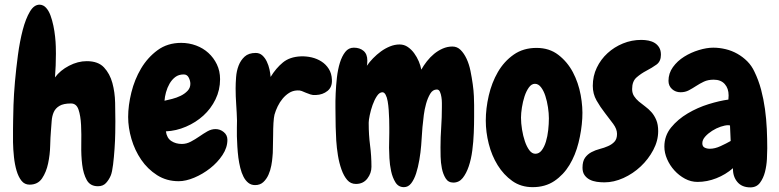

<svg xmlns="http://www.w3.org/2000/svg" viewBox="-20 -771 3326 820"><path d="M472.7 -252.9Q472.7 -236.3 472.2 -203.6Q471.7 -170.9 469.2 -135.3Q466.8 -99.6 462.9 -67.9Q459 -36.1 453.1 -21.5Q445.3 -2.9 432.6 10.7Q419.9 24.4 398.4 24.4Q365.2 24.4 350.6 -2Q335.9 -28.3 331.1 -67.4Q326.2 -106.4 327.1 -152.3Q328.1 -198.2 326.2 -237.3Q324.2 -276.4 315.4 -302.7Q306.6 -329.1 283.2 -329.1Q251 -329.1 233.9 -318.8Q216.8 -308.6 209.5 -292Q202.1 -275.4 200.7 -253.9Q199.2 -232.4 197.3 -209Q195.3 -186.5 194.3 -148.4Q193.4 -110.4 185.5 -73.2Q177.7 -36.1 159.7 -9.3Q141.6 17.6 106.4 17.6Q85 17.6 71.8 1Q58.6 -15.6 50.8 -42Q43 -68.4 39.6 -100.6Q36.1 -132.8 35.6 -163.6Q35.2 -194.3 35.6 -219.7Q36.1 -245.1 36.1 -257.8Q36.1 -277.3 37.6 -322.3Q39.1 -367.2 43.9 -422.4Q48.8 -477.5 56.6 -536.1Q64.5 -594.7 77.1 -643.1Q89.8 -691.4 107.9 -721.7Q126 -752 150.4 -751Q166 -750 177.2 -737.3Q188.5 -724.6 195.8 -704.6Q203.1 -684.6 208 -661.1Q212.9 -637.7 215.3 -614.7Q217.8 -591.8 218.3 -572.3Q218.8 -552.7 218.8 -542Q218.8 -516.6 217.8 -491.2Q216.8 -465.8 214.8 -440.4Q237.3 -470.7 274.9 -490.2Q312.5 -509.8 350.6 -509.8Q399.4 -509.8 424.3 -482.9Q449.2 -456.1 460 -416.5Q470.7 -377 471.7 -332.5Q472.7 -288.1 472.7 -252.9Z M951.2 -173.8Q951.2 -140.6 930.2 -108.9Q909.2 -77.1 877.4 -52.2Q845.7 -27.3 809.6 -12.2Q773.4 2.9 743.2 2.9Q691.4 2.9 650.9 -22.9Q610.4 -48.8 583 -88.9Q555.7 -128.9 541.5 -177.2Q527.3 -225.6 527.3 -271.5Q527.3 -320.3 541 -376Q554.7 -431.6 582.5 -478.5Q610.4 -525.4 652.8 -556.6Q695.3 -587.9 753.9 -587.9Q787.1 -587.9 817.4 -576.7Q847.7 -565.4 870.1 -544.9Q892.6 -524.4 906.2 -496.1Q919.9 -467.8 919.9 -432.6Q919.9 -386.7 900.4 -346.7Q880.9 -306.6 848.6 -277.3Q816.4 -248 774.4 -230Q732.4 -211.9 688.5 -210Q692.4 -181.6 711.4 -168.9Q730.5 -156.2 756.8 -156.2Q776.4 -156.2 794.9 -166Q813.5 -175.8 831.1 -188Q848.6 -200.2 865.7 -210Q882.8 -219.7 900.4 -219.7Q919.9 -219.7 935.5 -207Q951.2 -194.3 951.2 -173.8ZM793 -413.1Q793 -425.8 786.1 -439.5Q779.3 -453.1 764.6 -453.1Q743.2 -453.1 728.5 -441.9Q713.9 -430.7 704.1 -413.6Q694.3 -396.5 689 -377Q683.6 -357.4 682.6 -340.8Q696.3 -343.8 715.3 -348.6Q734.4 -353.5 751.5 -361.8Q768.6 -370.1 780.8 -382.8Q793 -395.5 793 -413.1Z M1329.1 -365.2Q1315.4 -364.3 1305.7 -367.7Q1295.9 -371.1 1286.1 -375Q1277.3 -378.9 1268.6 -382.3Q1259.8 -385.7 1249 -384.8Q1229.5 -383.8 1214.4 -374Q1199.2 -364.3 1187 -349.6Q1174.8 -335 1166 -316.9Q1157.2 -298.8 1152.3 -281.2Q1149.4 -269.5 1147.9 -245.6Q1146.5 -221.7 1146.5 -194.3Q1145.5 -166 1145.5 -140.6Q1145.5 -115.2 1143.6 -100.6Q1142.6 -85 1138.7 -64Q1134.8 -43 1126.5 -24.4Q1118.2 -5.9 1104.5 6.8Q1090.8 19.5 1069.3 19.5Q1052.7 19.5 1040.5 9.8Q1028.3 0 1020 -16.1Q1011.7 -32.2 1006.3 -53.7Q1001 -75.2 998 -97.7Q995.1 -121.1 993.7 -144.5Q992.2 -168 991.7 -189Q991.2 -210 991.7 -227.5Q992.2 -245.1 992.2 -255.9Q991.2 -290 988.8 -324.7Q986.3 -359.4 986.3 -393.6Q986.3 -415 988.3 -441.4Q990.2 -467.8 999 -490.7Q1007.8 -513.7 1024.9 -529.3Q1042 -544.9 1072.3 -544.9Q1088.9 -544.9 1100.6 -534.2Q1112.3 -523.4 1119.6 -507.8Q1127 -492.2 1130.9 -474.6Q1134.8 -457 1135.7 -442.4Q1159.2 -480.5 1188.5 -504.4Q1217.8 -528.3 1264.6 -530.3Q1288.1 -531.2 1311 -525.9Q1334 -520.5 1353 -508.3Q1372.1 -496.1 1384.3 -476.6Q1396.5 -457 1397.5 -430.7Q1399.4 -399.4 1378.9 -382.8Q1358.4 -366.2 1329.1 -365.2Z M2004.9 -322.3Q2004.9 -303.7 2004.9 -272Q2004.9 -240.2 2003.4 -203.1Q2002 -166 1997.1 -128.4Q1992.2 -90.8 1981.9 -60.5Q1971.7 -30.3 1956.1 -10.7Q1940.4 8.8 1916 8.8Q1894.5 8.8 1883.3 -9.3Q1872.1 -27.3 1867.2 -51.8Q1862.3 -76.2 1861.8 -101.6Q1861.3 -127 1861.3 -141.6Q1861.3 -185.5 1864.3 -227.5Q1867.2 -269.5 1867.2 -313.5Q1867.2 -318.4 1867.2 -331.1Q1867.2 -343.8 1865.2 -356.4Q1863.3 -369.1 1858.9 -378.9Q1854.5 -388.7 1845.7 -388.7Q1828.1 -388.7 1817.4 -370.6Q1806.6 -352.5 1799.8 -328.1Q1793 -303.7 1790 -279.8Q1787.1 -255.9 1786.1 -244.1Q1784.2 -231.4 1782.7 -206.1Q1781.2 -180.7 1778.8 -150.4Q1776.4 -120.1 1771 -88.4Q1765.6 -56.6 1757.3 -30.8Q1749 -4.9 1736.3 11.7Q1723.6 28.3 1705.1 28.3Q1681.6 28.3 1668.9 7.8Q1656.2 -12.7 1650.4 -40Q1644.5 -67.4 1643.1 -95.7Q1641.6 -124 1641.6 -139.6Q1641.6 -156.2 1642.1 -171.9Q1642.6 -187.5 1642.6 -204.1Q1642.6 -210.9 1642.6 -226.6Q1642.6 -242.2 1642.1 -261.2Q1641.6 -280.3 1640.1 -300.8Q1638.7 -321.3 1635.7 -338.4Q1632.8 -355.5 1627 -366.2Q1621.1 -377 1613.3 -377Q1600.6 -377 1589.8 -360.8Q1579.1 -344.7 1571.3 -322.8Q1563.5 -300.8 1559.1 -279.3Q1554.7 -257.8 1554.7 -248V-242.2Q1554.7 -195.3 1560.5 -150.4Q1566.4 -105.5 1566.4 -58.6Q1566.4 -31.2 1548.8 -8.3Q1531.2 14.6 1500 14.6Q1477.5 14.6 1462.9 -2.4Q1448.2 -19.5 1438.5 -46.9Q1428.7 -74.2 1423.3 -106.9Q1418 -139.6 1416 -171.4Q1414.1 -203.1 1413.6 -229Q1413.1 -254.9 1413.1 -267.6Q1413.1 -282.2 1412.6 -310.5Q1412.1 -338.9 1413.6 -372.1Q1415 -405.3 1418.9 -439.9Q1422.9 -474.6 1431.6 -502.9Q1440.4 -531.2 1454.6 -549.3Q1468.8 -567.4 1491.2 -567.4Q1516.6 -567.4 1532.7 -553.7Q1548.8 -540 1548.8 -512.7Q1548.8 -506.8 1548.3 -501Q1547.9 -495.1 1546.9 -490.2Q1557.6 -505.9 1573.2 -522Q1588.9 -538.1 1606.9 -551.3Q1625 -564.5 1645.5 -572.8Q1666 -581.1 1686.5 -581.1Q1706.1 -581.1 1721.7 -570.3Q1737.3 -559.6 1749 -543.5Q1760.7 -527.3 1768.6 -508.8Q1776.4 -490.2 1779.3 -473.6Q1789.1 -491.2 1803.2 -509.3Q1817.4 -527.3 1834 -541Q1850.6 -554.7 1870.6 -563.5Q1890.6 -572.3 1912.1 -572.3Q1932.6 -572.3 1947.3 -557.6Q1961.9 -543 1972.7 -520Q1983.4 -497.1 1989.3 -468.3Q1995.1 -439.5 1999 -411.6Q2002.9 -383.8 2003.9 -359.9Q2004.9 -335.9 2004.9 -322.3Z M2254.9 28.3Q2205.1 28.3 2168 2Q2130.9 -24.4 2105.5 -65.4Q2080.1 -106.4 2067.4 -156.7Q2054.7 -207 2054.7 -255.9Q2054.7 -307.6 2067.4 -362.8Q2080.1 -418 2106.4 -463.4Q2132.8 -508.8 2173.8 -537.6Q2214.8 -566.4 2271.5 -566.4Q2326.2 -566.4 2364.7 -536.6Q2403.3 -506.8 2426.8 -462.4Q2450.2 -418 2460 -365.2Q2469.7 -312.5 2466.8 -265.6Q2463.9 -213.9 2450.7 -161.1Q2437.5 -108.4 2412.1 -66.4Q2386.7 -24.4 2347.7 2Q2308.6 28.3 2254.9 28.3ZM2264.6 -413.1Q2250 -413.1 2238.8 -397.5Q2227.5 -381.8 2220.2 -359.4Q2212.9 -336.9 2209 -312Q2205.1 -287.1 2205.1 -268.6Q2205.1 -245.1 2209.5 -217.8Q2213.9 -190.4 2221.7 -167.5Q2229.5 -144.5 2240.7 -129.4Q2252 -114.3 2266.6 -114.3Q2282.2 -114.3 2293.5 -128.9Q2304.7 -143.6 2311.5 -166Q2318.4 -188.5 2321.3 -215.3Q2324.2 -242.2 2324.2 -265.6Q2324.2 -287.1 2320.3 -313Q2316.4 -338.9 2309.1 -361.3Q2301.8 -383.8 2290.5 -398.4Q2279.3 -413.1 2264.6 -413.1Z M2802.7 -537.1Q2802.7 -508.8 2783.7 -495.1Q2764.6 -481.4 2741.2 -469.2Q2717.8 -457 2698.7 -440.4Q2679.7 -423.8 2679.7 -390.6Q2679.7 -373 2688 -360.4Q2696.3 -347.7 2708.5 -337.4Q2720.7 -327.1 2735.4 -316.4Q2750 -305.7 2762.2 -292Q2774.4 -278.3 2782.7 -258.8Q2791 -239.3 2791 -210.9Q2791 -169.9 2770 -130.4Q2749 -90.8 2716.3 -60.1Q2683.6 -29.3 2642.6 -10.7Q2601.6 7.8 2561.5 7.8Q2544.9 7.8 2528.3 5.4Q2511.7 2.9 2498.5 -3.9Q2485.4 -10.7 2476.6 -22.9Q2467.8 -35.2 2467.8 -54.7Q2467.8 -82 2478.5 -97.2Q2489.3 -112.3 2505.9 -121.1Q2522.5 -129.9 2541.5 -134.8Q2560.5 -139.6 2577.1 -147Q2593.8 -154.3 2604.5 -166Q2615.2 -177.7 2615.2 -199.2Q2615.2 -219.7 2599.1 -241.7Q2583 -263.7 2563.5 -288.6Q2543.9 -313.5 2527.8 -341.8Q2511.7 -370.1 2511.7 -404.3Q2511.7 -446.3 2528.8 -481.9Q2545.9 -517.6 2574.7 -543.9Q2603.5 -570.3 2640.6 -585.4Q2677.7 -600.6 2718.8 -600.6Q2734.4 -600.6 2749.5 -597.7Q2764.6 -594.7 2776.4 -587.4Q2788.1 -580.1 2795.4 -567.9Q2802.7 -555.7 2802.7 -537.1Z M3256.8 -137.7Q3256.8 -120.1 3255.4 -91.8Q3253.9 -63.5 3247.1 -36.6Q3240.2 -9.8 3225.6 9.8Q3210.9 29.3 3184.6 29.3Q3148.4 29.3 3128.9 5.9Q3109.4 -17.6 3110.4 -52.7Q3079.1 -25.4 3039.6 -9.8Q3000 5.9 2959 5.9Q2930.7 5.9 2905.3 -7.8Q2879.9 -21.5 2860.4 -43Q2840.8 -64.5 2829.1 -91.3Q2817.4 -118.2 2817.4 -144.5Q2817.4 -191.4 2846.2 -226.6Q2875 -261.7 2917 -286.6Q2959 -311.5 3006.3 -326.2Q3053.7 -340.8 3090.8 -345.7Q3090.8 -350.6 3091.3 -354.5Q3091.8 -358.4 3091.8 -363.3Q3091.8 -393.6 3075.2 -412.1Q3058.6 -430.7 3028.3 -430.7Q3003.9 -430.7 2986.3 -422.4Q2968.8 -414.1 2953.1 -403.8Q2937.5 -393.6 2921.9 -385.3Q2906.2 -377 2886.7 -377Q2865.2 -377 2850.1 -390.6Q2835 -404.3 2835 -425.8Q2835 -458 2854 -484.4Q2873 -510.7 2901.9 -528.8Q2930.7 -546.9 2964.4 -557.1Q2998 -567.4 3026.4 -567.4Q3052.7 -567.4 3079.1 -561Q3105.5 -554.7 3128.9 -541.5Q3152.3 -528.3 3171.4 -509.3Q3190.4 -490.2 3202.1 -464.8Q3219.7 -428.7 3230.5 -388.2Q3241.2 -347.7 3247.1 -305.2Q3252.9 -262.7 3254.9 -220.2Q3256.8 -177.7 3256.8 -137.7ZM3100.6 -168.9 3097.7 -235.4Q3095.7 -235.4 3093.8 -235.8Q3091.8 -236.3 3089.8 -236.3Q3077.1 -236.3 3058.1 -230Q3039.1 -223.6 3021.5 -212.4Q3003.9 -201.2 2991.7 -187.5Q2979.5 -173.8 2979.5 -159.2Q2979.5 -145.5 2989.3 -140.6Q2999 -135.7 3011.7 -135.7Q3033.2 -135.7 3057.6 -147Q3082 -158.2 3100.6 -168.9Z"/></svg>

Font: Chewy
Style: Regular
Weight: 400
Designer: Squid
Foundry: Font Diner, Inc DBA Sideshow
Version: Version 1.000